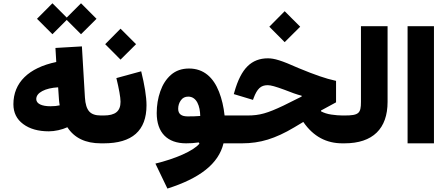

<svg xmlns="http://www.w3.org/2000/svg" viewBox="-20 -857 2675 1148"><path d="M293.5 -652.3 378.9 -737.8 464.4 -652.3 557.1 -744.6 464.4 -837.4 378.9 -752 293.5 -837.4 201.2 -744.6ZM316.4 -486.3C150.9 -451.7 60.1 -362.8 60.1 -233.9C60.1 -183.6 79.6 -144 118.7 -115.2C157.2 -86.4 208.5 -71.8 272 -71.8C307.1 -71.8 350.1 -81.1 382.8 -96.2C424.3 -32.2 491.2 0 583 0H583.5V-166.5H583C550.3 -166.5 527.3 -174.8 513.2 -190.9C499 -207 490.2 -234.4 487.8 -273.9L469.7 -579.6L311.5 -570.3ZM332.5 -263.2C333 -253.9 334.5 -241.7 336.9 -227.1C321.3 -223.6 304.2 -221.7 281.2 -221.7C230 -221.7 196.8 -236.8 196.8 -264.6C196.8 -283.7 209 -299.8 232.9 -312.5C256.8 -325.2 288.1 -332.5 327.6 -335Z M675.8 -390.1C691.4 -326.2 700.7 -275.4 700.7 -248.5C700.7 -191.4 668.9 -166.5 600.1 -166.5H583.5C568.4 -166.5 561 -139.2 561 -84C561 -27.8 568.4 0 583.5 0H600.1C770.5 0 856 -75.7 856 -227.5C856 -278.8 844.2 -350.1 824.2 -430.7ZM700.7 -500.5 793.5 -592.8 700.7 -685.5 608.9 -592.8Z M1172.4 2C1136.2 45.9 1026.4 92.8 909.2 121.1L981 270.5C1172.9 209.5 1286.6 123.5 1316.4 0H1346.7V-166.5H1322.8C1317.4 -218.3 1306.2 -265.6 1289.6 -308.1C1256.3 -393.1 1198.7 -447.3 1110.4 -447.3C1066.9 -447.3 1031.2 -434.6 1002.4 -409.7C973.6 -384.3 952.6 -351.6 938.5 -311C924.3 -270.5 917 -227.1 917 -181.2C917 -63.5 981 0 1092.8 0C1115.7 0 1143.6 -1.5 1168.5 -5.4ZM1177.2 -163.6C1151.9 -161.1 1125.5 -161.1 1101.6 -161.1C1066.9 -161.1 1045.4 -173.8 1045.4 -206.5C1045.4 -225.6 1050.8 -242.7 1061.5 -257.3C1071.8 -272 1086.4 -279.3 1105.5 -279.3C1156.7 -279.3 1176.3 -221.7 1177.2 -163.6Z M1581.5 -508.3C1532.7 -508.3 1492.2 -492.7 1460 -460.9C1427.7 -429.2 1401.4 -377.9 1381.3 -306.2L1377.9 -294.4L1492.7 -259.8L1496.6 -271C1517.6 -326.2 1539.1 -347.7 1580.6 -347.7C1599.6 -347.7 1627 -339.8 1679.2 -320.8C1723.6 -303.2 1754.4 -292 1783.7 -284.7V-279.8L1674.8 -225.6C1578.6 -180.2 1533.2 -166.5 1460 -166.5H1346.7C1331.1 -166.5 1324.2 -144 1324.2 -84C1324.2 -23.4 1331.1 0 1346.7 0H1426.8C1481 0 1532.7 -7.3 1581.5 -22.5C1630.4 -37.6 1682.6 -61.5 1738.8 -95.2L1793.5 -127.9C1854 -39.6 1933.1 0 2026.9 0H2039.6V-166.5H2027.3C2007.3 -166.5 1985.4 -168.5 1961.4 -171.9C1937.5 -175.3 1916.5 -182.1 1899.4 -191.4V-196.3L1989.3 -245.1V-373.5C1957.5 -380.4 1924.8 -389.6 1891.1 -401.4C1856.9 -413.1 1814.5 -429.2 1764.2 -450.2C1662.6 -495.6 1620.1 -508.3 1581.5 -508.3ZM1682.1 -605 1774.9 -697.3 1682.1 -790 1590.3 -697.3Z M2039.6 -166.5C2032.7 -166.5 2027.3 -161.1 2022.9 -150.4C2018.6 -139.2 2016.6 -117.2 2016.6 -84C2016.6 -50.3 2018.6 -28.3 2022.9 -17.1C2027.3 -5.9 2032.7 0 2039.6 0C2210 0 2297.4 -88.4 2297.4 -248V-700.2H2138.2V-248C2138.2 -179.2 2125.5 -166.5 2039.6 -166.5Z M2574.7 -700.2H2417V0H2574.7Z"/></svg>

Font: Estedad ExtraBold
Style: Regular
Weight: 800
Designer: Amin Abedi
Version: Version 7.3